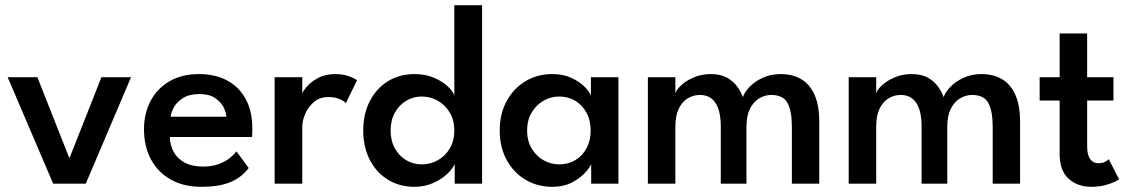

<svg xmlns="http://www.w3.org/2000/svg" viewBox="-20 -708 4354 740"><path d="M9.5 -410.5H124L247.5 -98L371 -410.5H485L310.5 0H185Z M634.5 -180Q635.5 -147.5 650 -121.5Q664.5 -95.5 692.8 -80.8Q721 -66 762 -66Q797.5 -66 823.2 -75.8Q849 -85.5 866 -99.2Q883 -113 891 -125L938.5 -60.5Q923 -39.5 899.5 -23Q876 -6.5 841.2 2.8Q806.5 12 755.5 12Q688.5 12 639 -15.5Q589.5 -43 562.2 -93Q535 -143 535 -210Q535 -270 560 -318.2Q585 -366.5 632.8 -394.5Q680.5 -422.5 747.5 -422.5Q810 -422.5 856 -397.5Q902 -372.5 927.2 -325.8Q952.5 -279 952.5 -213Q952.5 -209 952.2 -196.5Q952 -184 951 -180ZM852.5 -258Q852 -274 841.8 -294.5Q831.5 -315 809 -330.2Q786.5 -345.5 749 -345.5Q710.5 -345.5 686.5 -330.8Q662.5 -316 651 -295.8Q639.5 -275.5 637.5 -258Z M1145 0H1038.5V-410.5H1145V-342H1142.5Q1146 -354.5 1161.8 -373.2Q1177.5 -392 1205.5 -407.2Q1233.5 -422.5 1273 -422.5Q1301.5 -422.5 1324 -414.5Q1346.5 -406.5 1356 -398.5L1313 -310.5Q1306.5 -318.5 1288.8 -326.2Q1271 -334 1245 -334Q1212.5 -334 1190.2 -315Q1168 -296 1156.5 -269.5Q1145 -243 1145 -220Z M1577.5 12Q1519.5 12 1475 -15.5Q1430.5 -43 1405.2 -92Q1380 -141 1380 -205Q1380 -269 1405.2 -318Q1430.5 -367 1475 -394.8Q1519.5 -422.5 1577.5 -422.5Q1620.5 -422.5 1654 -407.8Q1687.5 -393 1707.5 -373.5Q1727.5 -354 1731 -339V-688H1838V0H1732.5V-76Q1725.5 -58.5 1704 -38Q1682.5 -17.5 1649.8 -2.8Q1617 12 1577.5 12ZM1605 -74.5Q1640 -74.5 1668.5 -91Q1697 -107.5 1714 -136.8Q1731 -166 1731 -205Q1731 -244 1714 -273.2Q1697 -302.5 1668.5 -319.2Q1640 -336 1605 -336Q1573 -336 1545.8 -319.8Q1518.5 -303.5 1502 -274Q1485.5 -244.5 1485.5 -205Q1485.5 -165.5 1502 -136Q1518.5 -106.5 1545.8 -90.5Q1573 -74.5 1605 -74.5Z M2258.5 0V-76Q2254.5 -64 2235.8 -43Q2217 -22 2184.8 -5Q2152.5 12 2108.5 12Q2051 12 2005 -15.5Q1959 -43 1932.5 -92Q1906 -141 1906 -205Q1906 -269 1932.5 -318Q1959 -367 2005 -394.8Q2051 -422.5 2108.5 -422.5Q2151.5 -422.5 2183 -407.5Q2214.5 -392.5 2233.8 -373Q2253 -353.5 2257.5 -339V-410.5H2363.5V0ZM2011.5 -205Q2011.5 -165.5 2029 -136Q2046.5 -106.5 2074.8 -90.5Q2103 -74.5 2135.5 -74.5Q2170.5 -74.5 2197.8 -91Q2225 -107.5 2240.8 -136.8Q2256.5 -166 2256.5 -205Q2256.5 -244 2240.8 -273.2Q2225 -302.5 2197.8 -319.2Q2170.5 -336 2135.5 -336Q2103 -336 2074.8 -319.8Q2046.5 -303.5 2029 -274Q2011.5 -244.5 2011.5 -205Z M2988.5 -422.5Q3034.5 -422.5 3067.8 -403Q3101 -383.5 3119.2 -343Q3137.5 -302.5 3137.5 -239.5V0H3032V-220.5Q3032 -280 3015.2 -311Q2998.5 -342 2952.5 -342Q2927.5 -342 2905.5 -328.5Q2883.5 -315 2870.2 -288.2Q2857 -261.5 2857 -220.5V0H2758V-220.5Q2758 -280 2737.8 -311Q2717.5 -342 2677.5 -342Q2652 -342 2630.5 -329Q2609 -316 2596 -289Q2583 -262 2583 -220.5V0H2477V-410.5H2583V-349Q2588.5 -364.5 2607.8 -381.5Q2627 -398.5 2656 -410.5Q2685 -422.5 2719.5 -422.5Q2757 -422.5 2781.8 -408.8Q2806.5 -395 2821.2 -374.5Q2836 -354 2843 -333.5Q2850 -354 2870.2 -374.5Q2890.5 -395 2921 -408.8Q2951.5 -422.5 2988.5 -422.5Z M3762.5 -422.5Q3808.5 -422.5 3841.8 -403Q3875 -383.5 3893.2 -343Q3911.5 -302.5 3911.5 -239.5V0H3806V-220.5Q3806 -280 3789.2 -311Q3772.5 -342 3726.5 -342Q3701.5 -342 3679.5 -328.5Q3657.5 -315 3644.2 -288.2Q3631 -261.5 3631 -220.5V0H3532V-220.5Q3532 -280 3511.8 -311Q3491.5 -342 3451.5 -342Q3426 -342 3404.5 -329Q3383 -316 3370 -289Q3357 -262 3357 -220.5V0H3251V-410.5H3357V-349Q3362.5 -364.5 3381.8 -381.5Q3401 -398.5 3430 -410.5Q3459 -422.5 3493.5 -422.5Q3531 -422.5 3555.8 -408.8Q3580.5 -395 3595.2 -374.5Q3610 -354 3617 -333.5Q3624 -354 3644.2 -374.5Q3664.5 -395 3695 -408.8Q3725.5 -422.5 3762.5 -422.5Z M3987 -410.5H4064V-579H4170V-410.5H4271.5V-320.5H4170V-145Q4170 -112 4181.2 -95.5Q4192.5 -79 4213.5 -79Q4231 -79 4241.2 -85.5Q4251.5 -92 4253.5 -94.5L4293 -17Q4290 -14 4275.5 -7Q4261 0 4238 6Q4215 12 4185.5 12Q4133.5 12 4098.8 -19Q4064 -50 4064 -116V-320.5H3987Z"/></svg>

Font: League Spartan Thin Medium
Style: Regular
Weight: 500
Version: Version 2.002